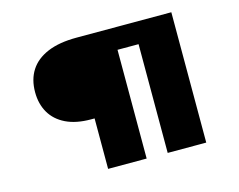

<svg xmlns="http://www.w3.org/2000/svg" viewBox="-97 -848 1240 996"><g transform="rotate(-15 522.5 -350.0)"><path d="M368 0V-314L425 -271H349Q269 -271 214.5 -297.5Q160 -324 132.5 -371.5Q105 -419 105 -482Q105 -550 136 -598.5Q167 -647 229.5 -673.5Q292 -700 386 -700H895V0H688V-660L754 -584H465L575 -652V0Z"/></g></svg>

Font: Lexend Tera ExtraBold
Style: Regular
Weight: 800
Designer: Bonnie Shaver-Troup, Thomas Jockin
Foundry: Lexend
Version: Version 1.007